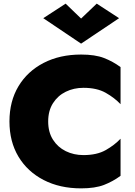

<svg xmlns="http://www.w3.org/2000/svg" viewBox="-20 -1018 745 1056"><path d="M426 -916 512 -998 635 -918 426 -778 218 -918 341 -998ZM245 -350Q245 -291 271.5 -249.5Q298 -208 342 -186.5Q386 -165 439 -165Q513 -165 561.5 -192.5Q610 -220 643 -255V-51Q601 -20 552 -1Q503 18 426 18Q309 18 220 -28Q131 -74 81.5 -156.5Q32 -239 32 -350Q32 -461 81.5 -543.5Q131 -626 220 -672Q309 -718 426 -718Q503 -718 552 -699Q601 -680 643 -649V-445Q610 -480 561.5 -507.5Q513 -535 439 -535Q386 -535 342 -513.5Q298 -492 271.5 -450.5Q245 -409 245 -350Z"/></svg>

Font: Jost* Heavy
Style: Regular
Weight: 800
Version: Version 3.7